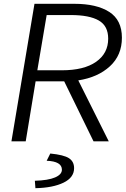

<svg xmlns="http://www.w3.org/2000/svg" viewBox="-20 -742 660 1008"><path d="M161 -722H371Q487 -722 553.5 -679.5Q620 -637 620 -544Q620 -452 557 -394Q494 -336 391 -320L551 0H471L317 -315H167L115 0H40ZM548 -539Q548 -606 498.5 -634.5Q449 -663 351 -663H225L176 -373H305Q421 -373 484.5 -417.5Q548 -462 548 -539ZM305 149Q305 105 225 102L244 64Q315 71 342 88.5Q369 106 369 141Q369 190 313.5 217Q258 244 166 246L163 207Q233 205 269 189.5Q305 174 305 149Z"/></svg>

Font: Nebula Sans Book
Style: Regular
Weight: 400
Italic angle: -9°
Designer: Paul D. Hunt for Adobe (as Source Sans)
Foundry: Nebula Entertainment & Broadcasting LLC
Version: Version 1.010